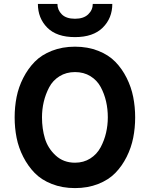

<svg xmlns="http://www.w3.org/2000/svg" viewBox="-20 -951 767 983"><path d="M364 -761Q270 -761 222 -809.5Q174 -858 174 -931H274Q274 -900 296.5 -877.5Q319 -855 364 -855Q408 -855 431.5 -877.5Q455 -900 455 -931H555Q555 -858 506 -809.5Q457 -761 364 -761ZM482.5 -9Q429 12 364 12Q299 12 245.5 -9Q192 -30 157.5 -65.5Q123 -101 99 -148Q75 -195 65 -245.5Q55 -296 55 -350Q55 -404 65 -454.5Q75 -505 99 -552Q123 -599 157.5 -634.5Q192 -670 245.5 -691Q299 -712 364 -712Q429 -712 482.5 -691Q536 -670 570.5 -634.5Q605 -599 628.5 -552Q652 -505 662 -454.5Q672 -404 672 -350Q672 -296 662 -245.5Q652 -195 628.5 -148Q605 -101 570.5 -65.5Q536 -30 482.5 -9ZM364 -118Q408 -118 442 -139.5Q476 -161 495 -196.5Q514 -232 523 -271Q532 -310 532 -350Q532 -393 523 -432Q514 -471 495.5 -505.5Q477 -540 443 -561Q409 -582 364 -582Q319 -582 284.5 -560.5Q250 -539 231.5 -503.5Q213 -468 204 -429.5Q195 -391 195 -350Q195 -292 210 -242Q225 -192 265 -155Q305 -118 364 -118Z"/></svg>

Font: OVRPSS Recut ExtraBold
Style: Regular
Weight: 800
Designer: Giant Group
Foundry: Giant Group
Version: Version 1.001;hotconv 1.0.109;makeotfexe 2.5.65596